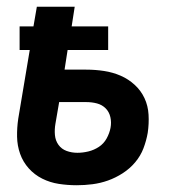

<svg xmlns="http://www.w3.org/2000/svg" viewBox="-20 -540 540 568"><path d="M207 8Q180 8 154 4Q128 0 105 -11.5Q82 -23 65 -42Q48 -61 39.5 -85Q31 -109 30.5 -135.5Q30 -162 34 -189L68 -392H38V-462H79L89 -520H201L192 -462H300V-392H180L171 -334H235Q262 -334 288 -330Q314 -326 337 -316Q360 -306 378.5 -289Q397 -272 407.5 -249.5Q418 -227 419.5 -200.5Q421 -174 417 -147Q413 -124 404.5 -101.5Q396 -79 380 -60Q364 -41 343 -27.5Q322 -14 299.5 -6Q277 2 253.5 5Q230 8 207 8ZM209 -88Q225 -88 241.5 -92Q258 -96 272.5 -105.5Q287 -115 295.5 -130.5Q304 -146 307 -162Q310 -178 306.5 -193.5Q303 -209 292.5 -219.5Q282 -230 267 -234Q252 -238 235 -238H155L144 -174Q141 -157 142.5 -140.5Q144 -124 153 -111.5Q162 -99 177 -93.5Q192 -88 209 -88Z"/></svg>

Font: Iosevka SS04
Style: Bold Italic
Weight: 700
Italic angle: -9°
Monospace: yes
Designer: Belleve Invis
Foundry: Belleve Invis
Version: Version 19.0.0; ttfautohint (v1.8.4)